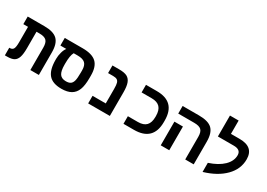

<svg xmlns="http://www.w3.org/2000/svg" viewBox="3 -1684 3594 2584"><g transform="rotate(30 1800.5 -392.0)"><path d="M105 -487.8H32.2V-606H292Q432.6 -606 493.9 -546.6Q555.2 -487.3 555.2 -350.1V0H422.9V-348.1Q422.9 -426.3 391.1 -457Q359.4 -487.8 284.2 -487.8H236.8V-231.9Q236.8 -142.1 220.7 -92.5Q204.6 -43 168.7 -21.5Q132.8 0 60.1 0H26.9V-118.2H35.2Q73.2 -118.2 89.1 -144.8Q105 -171.4 105 -249Z M647.9 -306.2Q647.9 -354.5 662.4 -407Q676.8 -459.5 700.2 -487.8H607.9V-606H887.2Q1033.2 -606 1099.6 -544.2Q1166 -482.4 1166 -344.2V-305.2Q1166 -188.5 1139.9 -122.1Q1113.8 -55.7 1057.1 -22.9Q1000.5 9.8 908.2 9.8Q771 9.8 709.5 -62.3Q647.9 -134.3 647.9 -291ZM814.9 -487.8Q785.2 -436 785.2 -314V-292Q785.2 -192.9 814.7 -150.4Q844.2 -107.9 911.1 -107.9Q957.5 -107.9 982.2 -125.2Q1006.8 -142.6 1017.6 -181.9Q1028.3 -221.2 1028.3 -309.1V-345.2Q1028.3 -421.4 992.9 -454.6Q957.5 -487.8 877 -487.8Z M1658.2 0H1321.3V-118.2H1526.4V-341.8Q1526.4 -407.7 1517.6 -435.8Q1508.8 -463.9 1488.3 -475.8Q1467.8 -487.8 1428.2 -487.8H1349.1V-606H1453.1Q1537.1 -606 1578.6 -583.5Q1620.1 -561 1639.2 -509.8Q1658.2 -458.5 1658.2 -367.2Z M2329.1 -291Q2329.1 -146.5 2254.6 -73.2Q2180.2 0 2032.2 0H1870.1V-118.2H2025.4Q2113.3 -118.2 2154.8 -162.4Q2196.3 -206.5 2196.3 -295.9V-309.1Q2196.3 -399.9 2154.8 -443.8Q2113.3 -487.8 2027.3 -487.8H1870.1V-606H2039.1Q2329.1 -606 2329.1 -315.9Z M2581.5 0H2449.2V-368.2H2581.5ZM2961.4 0H2829.6V-352.1Q2829.6 -426.8 2797.9 -457.3Q2766.1 -487.8 2687.5 -487.8H2439.5V-606H2695.3Q2839.4 -606 2900.4 -546.9Q2961.4 -487.8 2961.4 -351.1Z M3115.7 -112.8Q3256.3 -158.7 3334.5 -234.4Q3412.6 -310.1 3412.6 -400.9Q3412.6 -487.8 3303.7 -487.8H3055.7V-813H3190.4V-606H3325.7Q3545.4 -606 3545.4 -414.1Q3545.4 -262.7 3431.6 -147Q3317.9 -31.2 3115.7 28.8Z"/></g></svg>

Font: Liberation Mono
Style: Bold
Weight: 700
Monospace: yes
Designer: Steve Matteson
Foundry: Ascender Corporation
Version: Version 2.1.5